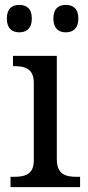

<svg xmlns="http://www.w3.org/2000/svg" viewBox="-20 -764 360 784"><path d="M249 -632C277 -632 300 -647 300 -688C300 -730 277 -744 249 -744C220 -744 198 -730 198 -688C198 -647 220 -632 249 -632ZM59 -632C87 -632 110 -647 110 -688C110 -730 87 -744 59 -744C30 -744 8 -730 8 -688C8 -647 30 -632 59 -632ZM23 0H307V-42H294C249 -42 212 -51 212 -114V-536H33V-494H36C80 -494 118 -485 118 -426V-109C118 -50 80 -42 36 -42H23Z"/></svg>

Font: Noto Nastaliq Urdu
Style: Regular
Weight: 400
Designer: Monotype Design Team (Patrick Giasson: type design, Kamal Mansour: OpenType code, Glenda Bellarosa). Updated by Simon Co
Foundry: Monotype Imaging Inc., Simon Cozens
Version: Version 3.009